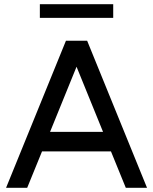

<svg xmlns="http://www.w3.org/2000/svg" viewBox="-20 -890 726 910"><path d="M168.9 -805.2V-870.1H516.6V-805.2ZM8.8 0 292.5 -696.8H393.1L676.8 0H576.2L505.9 -172.4H179.2L108.9 0ZM217.3 -265.1H468.3L342.8 -573.7Z"/></svg>

Font: Basically A Sans Serif Medium
Style: Regular
Weight: 500
Designer: Hyung-Suk Kim
Foundry: Mental Design
Version: 1.000